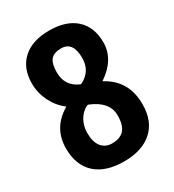

<svg xmlns="http://www.w3.org/2000/svg" viewBox="-181 -842 863 954"><g transform="rotate(-30 250.0 -365.0)"><path d="M242.2 -97.7Q289.1 -97.7 312 -123.5Q335 -149.4 335 -205.1Q335 -283.2 237.3 -323.2Q231.4 -325.2 227.5 -323.2Q195.3 -306.6 177.7 -274.4Q160.2 -242.2 160.2 -205.1Q160.2 -152.3 182.1 -125Q204.1 -97.7 242.2 -97.7ZM257.8 -633.8Q215.8 -633.8 197.8 -612.3Q179.7 -590.8 179.7 -540Q179.7 -462.9 250 -431.6Q253.9 -429.7 258.8 -431.6Q325.2 -465.8 325.2 -540Q325.2 -633.8 257.8 -633.8ZM357.4 -387.7Q470.7 -326.2 469.7 -190.4Q469.7 -94.7 411.6 -42.5Q353.5 9.8 250 9.8Q144.5 9.8 87.4 -42Q30.3 -93.8 30.3 -190.4Q30.3 -306.6 132.8 -368.2Q134.8 -368.2 134.8 -370.1Q134.8 -372.1 133.8 -372.1Q92.8 -403.3 68.8 -452.1Q44.9 -501 44.9 -554.7Q44.9 -641.6 98.6 -690.9Q152.3 -740.2 250 -740.2Q347.7 -740.2 401.4 -691.4Q455.1 -642.6 455.1 -554.7Q455.1 -458 357.4 -391.6Q355.5 -391.6 355.5 -389.6Q355.5 -387.7 357.4 -387.7Z"/></g></svg>

Font: Rounded-L Mgen+ 1mn bold
Style: Bold
Weight: 700
Designer: [Source Han Sans]
Ryoko NISHIZUKA  (kana & ideographs); Paul D. Hunt (Latin, Greek & Cyrillic); Wenlong ZHANG  (bopomofo
Version: Version 1.059.20150602